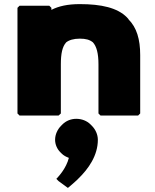

<svg xmlns="http://www.w3.org/2000/svg" viewBox="-20 -555 755 934"><path d="M276 -3V-242C276 -294 283 -328 302 -349C316 -360 338 -367 368 -367C397 -367 416 -362 432 -349C450 -329 459 -295 459 -242V-3L469 7H652L662 -3V-287C662 -364 645 -421 605 -461V-462L597 -471C551 -517 474 -535 368 -535C309 -535 265 -525 230 -507V-517L220 -527H75L65 -517V-3L75 7H265ZM284 50 277 57C260 74 248 99 248 125C248 148 258 170 273 185L280 192C290 202 300 207 315 213C302 264 266 302 258 311L254 315L265 326L310 359L313 357C326 346 339 335 353 322L360 315C411 266 456 201 456 125C456 99 444 74 427 57L420 50C403 33 378 23 351 23C325 23 301 33 284 50Z"/></svg>

Font: Hussar Woodtype
Style: Ultra
Weight: 900
Foundry: Cannot Into Space Fonts
Version: Version 1.07